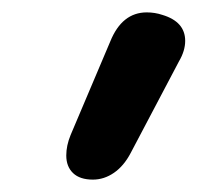

<svg xmlns="http://www.w3.org/2000/svg" viewBox="-20 -758 319 310"><path d="M87 -507Q87 -523 94 -540L158 -691Q177 -738 217 -738Q230 -738 242 -734Q279 -723 279 -692Q279 -676 269 -659L191 -511Q180 -490 164 -479Q148 -468 130 -468Q109 -468 98 -478.5Q87 -489 87 -507Z"/></svg>

Font: Kodchasan
Style: Bold Italic
Weight: 700
Italic angle: -10°
Version: Version 1.000; ttfautohint (v1.6)